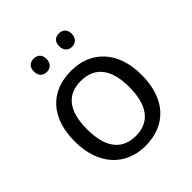

<svg xmlns="http://www.w3.org/2000/svg" viewBox="-201 -864 1008 1008"><g transform="rotate(-45 302.5 -360.0)"><path d="M163 -681C163 -647 184 -631 210 -631C235 -631 257 -647 257 -681C257 -716 235 -730 210 -730C184 -730 163 -716 163 -681ZM351 -681C351 -647 372 -631 397 -631C422 -631 444 -647 444 -681C444 -716 422 -730 397 -730C372 -730 351 -716 351 -681ZM551 -269C551 -446 449 -546 304 -546C150 -546 55 -446 55 -269C55 -91 159 10 301 10C454 10 551 -91 551 -269ZM146 -269C146 -396 193 -472 302 -472C411 -472 460 -396 460 -269C460 -142 411 -63 303 -63C194 -63 146 -142 146 -269Z"/></g></svg>

Font: Noto Sans Mahajani
Style: Regular
Weight: 400
Designer: Monotype Design Team
Foundry: Monotype Imaging Inc.
Version: Version 2.003